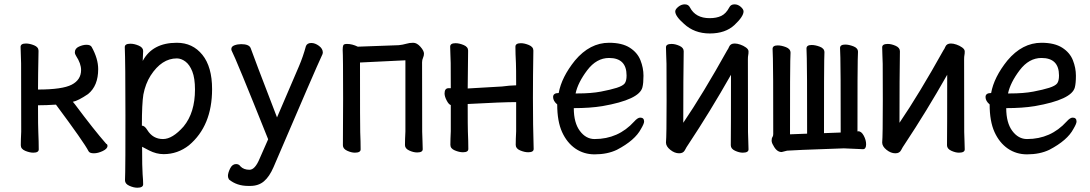

<svg xmlns="http://www.w3.org/2000/svg" viewBox="-20 -690 5040 888"><path d="M414.1 19Q394 19 389.2 8.8Q369.1 -30.8 238.8 -206.1Q193.8 -203.1 155.8 -203.1Q155.8 -100.1 157.2 -79.1Q159.2 -34.2 159.2 1Q159.2 16.1 133.8 16.1Q117.2 16.1 96.7 7.6Q76.2 -1 76.2 -18.1Q76.2 -43 78.1 -81.1Q78.1 -376 77.6 -397Q77.1 -418 76.2 -440.4Q75.2 -462.9 75.2 -473.1Q75.2 -488.8 100.1 -488.8Q117.2 -488.8 137.7 -480.5Q158.2 -472.2 158.2 -455.1Q155.8 -336.9 155.8 -275.9Q268.1 -275.9 311.5 -298.3Q355 -320.8 355 -366.2Q355 -396 332 -431.2Q326.2 -439.9 326.2 -448.2Q326.2 -465.8 345 -474.4Q363.8 -482.9 379.9 -482.9Q397.9 -482.9 403.8 -473.1Q434.1 -418.9 434.1 -370.1Q434.1 -293 387.2 -254.9Q341.8 -224.1 316.9 -219.2L326.2 -208Q415 -88.9 471.2 -24.9Q477.1 -22.9 477.1 -15.1Q477.1 -2 455.1 8.5Q433.1 19 414.1 19Z M615.2 178.2Q598.1 178.2 578.1 169.2Q558.1 160.2 558.1 144Q558.1 131.8 559.1 106Q560.1 80.1 560.1 -157.2Q560.1 -402.8 557.1 -472.2Q557.1 -487.8 583 -487.8Q601.1 -487.8 621.6 -479Q642.1 -470.2 642.1 -454.1Q642.1 -448.2 641.1 -432.1Q640.1 -419.9 640.1 -408.2Q685.1 -492.2 797.9 -492.2Q871.1 -492.2 916 -436.5Q960.9 -380.9 960.9 -277.8Q960.9 -107.9 854 -18.1Q801.8 22.9 736.8 22.9Q703.1 22.9 669.9 5.9L637.2 -11.2Q637.2 86.9 639.6 116Q642.1 145 642.1 162.1Q642.1 178.2 615.2 178.2ZM733.9 -46.9Q777.8 -46.9 829.1 -105Q881.8 -168.9 881.8 -275.9Q881.8 -328.1 869.4 -359.6Q856.9 -391.1 837.4 -405.5Q817.9 -419.9 797.9 -419.9Q728 -419.9 676.8 -340.8Q652.8 -303.2 643.1 -252.9Q636.2 -210 636.2 -108.9Q648.9 -108.9 661.1 -88.9Q687 -46.9 733.9 -46.9Z M1137.2 169.9Q1175.8 169.9 1200.9 148.4Q1226.1 127 1245.1 83Q1442.9 -378.9 1467.8 -431.2Q1473.1 -440.9 1473.1 -446.8Q1473.1 -464.8 1455.1 -478Q1437 -491.2 1419.9 -491.2Q1400.9 -491.2 1395 -477.1Q1381.8 -428.2 1362.8 -383.8L1261.2 -147Q1149.9 -436 1139.2 -467.8Q1131.8 -485.8 1095.2 -485.8Q1079.1 -485.8 1064.5 -480.5Q1049.8 -475.1 1049.8 -462.9L1050.8 -457Q1069.8 -421.9 1220.2 -45.9L1180.2 44.9Q1159.2 95.2 1133.8 95.2Q1106.9 95.2 1091.8 79.1Q1085 68.8 1071.8 68.8Q1054.2 68.8 1044.2 89.4Q1034.2 109.9 1034.2 124Q1034.2 131.8 1039.1 140.1Q1075.2 169.9 1127.9 169.9Z M1621.1 16.1Q1605 16.1 1585.4 7.1Q1565.9 -2 1565.9 -18.1L1566.9 -233.9Q1566.9 -432.1 1564.9 -459Q1564.9 -475.1 1567.9 -481Q1570.8 -486.8 1585 -486.8Q1608.9 -486.8 1634.8 -474.1L1824.2 -481Q1842.8 -482.9 1858.4 -487.5Q1874 -492.2 1891.1 -492.2Q1908.2 -492.2 1924.6 -473.6Q1940.9 -455.1 1940.9 -441.9Q1940.9 -432.1 1936.5 -422.6Q1932.1 -413.1 1932.1 -401.9Q1932.1 -101.1 1932.6 -80.6Q1933.1 -60.1 1934.1 -36.1Q1935.1 -12.2 1935.1 0Q1935.1 15.1 1909.2 15.1Q1892.1 15.1 1872.6 6.1Q1853 -2.9 1853 -19Q1853 -43.9 1855 -82V-411.1L1645 -400.9Q1645 -100.1 1646 -79.1Q1647.9 -34.2 1647.9 1Q1647.9 16.1 1621.1 16.1Z M2121.1 14.2Q2104 14.2 2083.5 5.6Q2063 -2.9 2063 -20Q2063 -44.9 2064.9 -83V-204.1Q2055.2 -207 2045.7 -225.6Q2036.1 -244.1 2036.1 -257.8Q2036.1 -282.2 2055.2 -282.2H2064.9Q2064.9 -377 2064.5 -397.9Q2064 -418.9 2063 -441.4Q2062 -463.9 2062 -474.1Q2062 -490.2 2086.9 -490.2Q2104 -490.2 2124.5 -481.7Q2145 -473.1 2145 -456.1Q2143.1 -337.9 2143.1 -280.8L2301.8 -290Q2340.8 -294.9 2356.9 -294.9Q2367.2 -294.9 2367.2 -295.9Q2367.2 -377.9 2366.2 -397.9Q2363.8 -441.9 2363.8 -474.1Q2363.8 -490.2 2389.2 -490.2Q2405.8 -490.2 2426.3 -481.7Q2446.8 -473.1 2446.8 -456.1Q2444.8 -337.9 2444.8 -237.8Q2444.8 -108.9 2448.2 -1Q2448.2 14.2 2422.9 14.2Q2405.8 14.2 2385.5 5.6Q2365.2 -2.9 2365.2 -20Q2365.2 -44.9 2367.2 -83V-217.8Q2304.2 -217.8 2143.1 -209Q2143.1 -102.1 2144 -81.1Q2146 -36.1 2146 -1Q2146 14.2 2121.1 14.2Z M2730 23.9Q2680.2 23.9 2641.1 -2.9Q2602.1 -29.8 2579.6 -79.3Q2557.1 -128.9 2557.1 -207Q2538.1 -223.1 2538.1 -241.2Q2538.1 -259.8 2564 -259.8Q2577.1 -333 2639.2 -410.2Q2708 -492.2 2796.9 -492.2Q2856.9 -492.2 2892.6 -469.5Q2928.2 -446.8 2942.1 -411.4Q2956.1 -376 2956.1 -339.8Q2956.1 -305.2 2951.2 -286.1Q2937 -229 2766.1 -199.2Q2709 -189.9 2633.8 -189.9Q2633.8 -122.1 2661.9 -84.5Q2689.9 -46.9 2730 -46.9Q2839.8 -46.9 2913.1 -127.9Q2929.2 -146 2940.9 -146Q2959 -146 2959 -127.9Q2959 -118.2 2944.8 -94.2Q2917 -41 2833 2.9Q2789.1 23.9 2730 23.9ZM2642.1 -257.8H2649.9Q2714.8 -257.8 2759.5 -266.4Q2804.2 -274.9 2832.5 -283.9Q2860.8 -293 2869.4 -304.4Q2877.9 -315.9 2877.9 -340.8Q2877.9 -421.9 2796.9 -421.9Q2738.8 -421.9 2695.8 -365Q2652.8 -308.1 2642.1 -257.8Z M3121.1 19Q3100.1 19 3080.1 2.9Q3060.1 -13.2 3060.1 -30.8Q3063 -61 3063 -225.1Q3063 -374 3062.5 -395Q3062 -416 3061 -438.5Q3060.1 -460.9 3060.1 -471.2Q3060.1 -486.8 3085.9 -486.8Q3103 -486.8 3122.6 -478Q3142.1 -469.2 3142.1 -453.1Q3140.1 -335 3140.1 -122.1Q3231 -255.9 3344.2 -459Q3346.2 -460 3352.5 -474.4Q3358.9 -488.8 3377.9 -488.8Q3389.2 -488.8 3403.6 -483.9Q3418 -479 3429.9 -470.5Q3441.9 -461.9 3441.9 -452.1Q3441.9 -440.9 3440.4 -434.6Q3439 -428.2 3439 -415Q3439 -100.1 3439.5 -79.6Q3439.9 -59.1 3440.9 -35.2Q3441.9 -11.2 3441.9 1Q3441.9 16.1 3415 16.1Q3398.9 16.1 3379.4 7.1Q3359.9 -2 3359.9 -18.1Q3360.8 -81.1 3360.8 -344.2Q3264.2 -173.8 3164.1 -22.9Q3154.8 -9.8 3147.5 4.6Q3140.1 19 3121.1 19ZM3143.1 -580.1Q3103 -615.2 3103 -637.2Q3103 -647 3116.9 -658.4Q3130.9 -669.9 3147 -669.9Q3164.1 -669.9 3170.9 -655.8Q3196.8 -606 3262.2 -606Q3293.9 -606 3315.9 -616.5Q3337.9 -627 3353 -655.8Q3359.9 -669.9 3377 -669.9Q3393.1 -669.9 3406 -658.4Q3418.9 -647 3418.9 -637.2Q3418.9 -613.8 3377 -574.5Q3335 -535.2 3262.9 -535.2Q3190.9 -535.2 3143.1 -580.1Z M3595.2 13.2Q3571.8 13.2 3556.2 -18.1Q3548.8 -29.8 3548.8 -40Q3548.8 -50.8 3552.5 -55.9Q3556.2 -61 3556.2 -69.8Q3556.2 -390.1 3554.7 -418.5Q3553.2 -446.8 3553.2 -463.9Q3553.2 -480 3577.1 -480Q3594.2 -480 3615.2 -471.9Q3636.2 -463.9 3636.2 -445.8Q3636.2 -434.1 3635 -408.4Q3633.8 -382.8 3633.8 -68.8L3712.9 -71.8Q3712.9 -392.1 3711.4 -420.7Q3710 -449.2 3710 -465.8Q3710 -481.9 3733.9 -481.9Q3751 -481.9 3772 -473.9Q3793 -465.8 3793 -448.2Q3793 -436 3792 -410.4Q3791 -384.8 3791 -74.2L3868.2 -77.1Q3868.2 -394 3866.7 -422.6Q3865.2 -451.2 3865.2 -467.8Q3865.2 -483.9 3889.2 -483.9Q3905.8 -483.9 3927 -475.8Q3948.2 -467.8 3948.2 -450.2Q3948.2 -438 3947 -412.6Q3945.8 -387.2 3945.8 -82L3949.2 -83Q3963.9 -83 3974.9 -62.5Q3985.8 -42 3985.8 -22.9Q3985.8 0 3971.2 0L3882.8 -3.9Q3630.9 4.9 3620.4 6.8Q3609.9 8.8 3595.2 13.2Z M4121.1 19Q4100.1 19 4080.1 2.9Q4060.1 -13.2 4060.1 -30.8Q4063 -61 4063 -225.1Q4063 -374 4062.5 -395Q4062 -416 4061 -438.5Q4060.1 -460.9 4060.1 -471.2Q4060.1 -486.8 4085.9 -486.8Q4103 -486.8 4122.6 -478Q4142.1 -469.2 4142.1 -453.1Q4140.1 -335 4140.1 -122.1Q4231 -255.9 4344.2 -459Q4346.2 -460 4352.5 -474.4Q4358.9 -488.8 4377.9 -488.8Q4389.2 -488.8 4403.6 -483.9Q4418 -479 4429.9 -470.5Q4441.9 -461.9 4441.9 -452.1Q4441.9 -440.9 4440.4 -434.6Q4439 -428.2 4439 -415Q4439 -100.1 4439.5 -79.6Q4439.9 -59.1 4440.9 -35.2Q4441.9 -11.2 4441.9 1Q4441.9 16.1 4415 16.1Q4398.9 16.1 4379.4 7.1Q4359.9 -2 4359.9 -18.1Q4360.8 -81.1 4360.8 -344.2Q4264.2 -173.8 4164.1 -22.9Q4154.8 -9.8 4147.5 4.6Q4140.1 19 4121.1 19Z M4730 23.9Q4680.2 23.9 4641.1 -2.9Q4602.1 -29.8 4579.6 -79.3Q4557.1 -128.9 4557.1 -207Q4538.1 -223.1 4538.1 -241.2Q4538.1 -259.8 4564 -259.8Q4577.1 -333 4639.2 -410.2Q4708 -492.2 4796.9 -492.2Q4856.9 -492.2 4892.6 -469.5Q4928.2 -446.8 4942.1 -411.4Q4956.1 -376 4956.1 -339.8Q4956.1 -305.2 4951.2 -286.1Q4937 -229 4766.1 -199.2Q4709 -189.9 4633.8 -189.9Q4633.8 -122.1 4661.9 -84.5Q4689.9 -46.9 4730 -46.9Q4839.8 -46.9 4913.1 -127.9Q4929.2 -146 4940.9 -146Q4959 -146 4959 -127.9Q4959 -118.2 4944.8 -94.2Q4917 -41 4833 2.9Q4789.1 23.9 4730 23.9ZM4642.1 -257.8H4649.9Q4714.8 -257.8 4759.5 -266.4Q4804.2 -274.9 4832.5 -283.9Q4860.8 -293 4869.4 -304.4Q4877.9 -315.9 4877.9 -340.8Q4877.9 -421.9 4796.9 -421.9Q4738.8 -421.9 4695.8 -365Q4652.8 -308.1 4642.1 -257.8Z"/></svg>

Font: LXGW WenKai Mono GB Screen
Style: Regular
Weight: 400
Monospace: yes
Designer: LXGW / Fontworks Inc.
Foundry: LXGW / Fontworks Inc.
Version: Version 1.510;January 18,2025